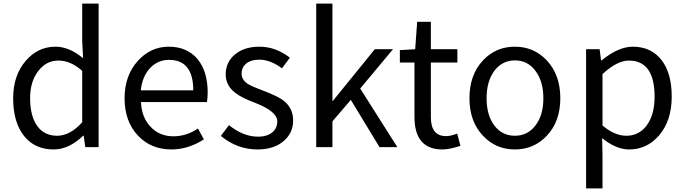

<svg xmlns="http://www.w3.org/2000/svg" viewBox="-20 -816 3799 1065"><path d="M114 -61Q53 -137 53 -271Q53 -399 124 -480Q191 -557 288 -557Q364 -557 441 -493L436 -587V-796H527V0H453L444 -64H442Q363 13 277 13Q174 13 114 -61ZM436 -138V-423Q372 -480 304 -480Q237 -480 193 -423Q147 -364 147 -272Q147 -173 186 -118Q225 -63 297 -63Q369 -63 436 -138Z M747 -62Q671 -141 671 -271Q671 -398 746 -480Q817 -557 916 -557Q1018 -557 1076 -488Q1132 -420 1132 -302Q1132 -276 1128 -250H762Q766 -163 816 -112Q865 -60 942 -60Q1014 -60 1078 -103L1111 -43Q1024 13 931 13Q819 13 747 -62ZM1052 -315Q1052 -484 917 -484Q857 -484 814 -440Q769 -393 761 -315Z M1205 -62 1250 -122Q1329 -58 1411 -58Q1463 -58 1492 -83Q1518 -106 1518 -143Q1518 -198 1394 -246Q1319 -274 1285 -301Q1232 -342 1232 -403Q1232 -470 1281 -512Q1333 -557 1419 -557Q1509 -557 1588 -496L1544 -437Q1479 -485 1419 -485Q1371 -485 1344 -462Q1320 -441 1320 -407Q1320 -373 1357 -349Q1376 -337 1440 -313Q1522 -282 1553 -258Q1606 -216 1606 -148Q1606 -79 1555 -35Q1501 13 1408 13Q1296 13 1205 -62Z M1734 -796H1824V-256H1826L2059 -543H2160L1978 -325L2184 0H2085L1926 -262L1824 -143V0H1734Z M2279 -168V-469H2198V-538L2283 -543L2294 -695H2370V-543H2517V-469H2370V-166Q2370 -61 2454 -61Q2480 -61 2516 -75L2534 -7Q2472 13 2434 13Q2279 13 2279 -168Z M2660 -62Q2584 -141 2584 -271Q2584 -402 2660 -482Q2731 -557 2836 -557Q2941 -557 3012 -482Q3088 -402 3088 -271Q3088 -141 3012 -62Q2941 13 2836 13Q2731 13 2660 -62ZM2950 -120Q2994 -177 2994 -271Q2994 -365 2950 -423Q2907 -481 2836 -481Q2766 -481 2722 -423Q2679 -365 2679 -271Q2679 -177 2722 -120Q2765 -63 2836 -63Q2907 -63 2950 -120Z M3231 -543H3306L3314 -481H3317Q3410 -557 3490 -557Q3593 -557 3651 -481Q3706 -408 3706 -280Q3706 -146 3635 -64Q3568 13 3470 13Q3397 13 3320 -50L3322 45V229H3231ZM3567 -120Q3611 -180 3611 -279Q3611 -480 3468 -480Q3403 -480 3322 -405V-120Q3389 -63 3455 -63Q3524 -63 3567 -120Z"/></svg>

Font: 思源黑体R
Style: Regular
Weight: 400
Designer: Ryoko NISHIZUKA  (kana & ideographs); Paul D. Hunt (Latin, Greek & Cyrillic); Wenlong ZHANG  (bopomofo); Sandoll Communi
Foundry: Adobe Systems Incorporated
Version: Version 1.00 June 24, 2014, initial release